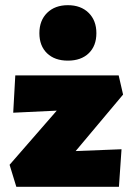

<svg xmlns="http://www.w3.org/2000/svg" viewBox="-20 -721 506 741"><path d="M272 -138 449 -145 439 0H43L17 -85L199 -294L31 -286L39 -430H438L455 -356ZM132 -593Q132 -642 162 -671.5Q192 -701 242 -701Q292 -701 322 -671.5Q352 -642 352 -593Q352 -544 322.5 -515.5Q293 -487 242 -487Q191 -487 161.5 -515.5Q132 -544 132 -593Z"/></svg>

Font: Ysabeau Black
Style: Regular
Weight: 900
Designer: Christian Thalmann (Catharsis Fonts)
Version: Version 0.003